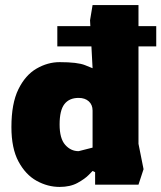

<svg xmlns="http://www.w3.org/2000/svg" viewBox="-20 -727 636 757"><path d="M215 10Q168 10 124.5 -14Q81 -38 53 -90Q25 -142 25 -226Q25 -319 52.5 -375Q80 -431 124 -456.5Q168 -482 215 -482Q286 -482 315.5 -470Q345 -458 345 -458L335 -647L345 -707H526V-160L546 -60L526 1H355V-48L345 -53Q345 -53 330 -37.5Q315 -22 286 -6Q257 10 215 10ZM290 -131 345 -145V-291Q345 -314 330 -327.5Q315 -341 290 -341Q253 -341 234 -316.5Q215 -292 215 -236Q215 -181 237 -156Q259 -131 290 -131ZM206 -544V-624H596V-544Z"/></svg>

Font: Rowdies
Style: Regular
Weight: 400
Designer: Jaikishan Patel
Version: Version 1.000; ttfautohint (v1.8.3)